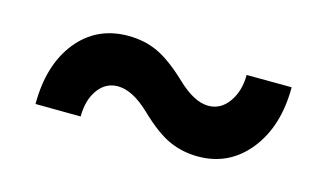

<svg xmlns="http://www.w3.org/2000/svg" viewBox="-42 -509 732 430"><g transform="rotate(15 324.0 -293.5)"><path d="M596.2 -387.2Q596.2 -296.4 550.8 -239.7Q505.4 -183.1 433.6 -183.1Q397.5 -183.1 366.5 -197Q335.4 -210.9 294.9 -249.8Q254.4 -288.6 220.2 -288.6Q191.9 -288.6 174.3 -264.2Q156.7 -239.7 156.7 -201.7L51.8 -202.6Q51.8 -293.5 95.9 -348.6Q140.1 -403.8 213.4 -403.8Q251.5 -403.8 282.7 -389.2Q314 -374.5 353.8 -336.7Q393.6 -298.8 426.3 -298.8Q455.1 -298.8 473.4 -324.7Q491.7 -350.6 491.7 -387.7Z"/></g></svg>

Font: Shabnam FD
Style: Bold-FD
Weight: 700
Foundry: DejaVu fonts team - Redesigned by Saber Rastikerdar - Based on Vazir font
Version: Version 5.0.1